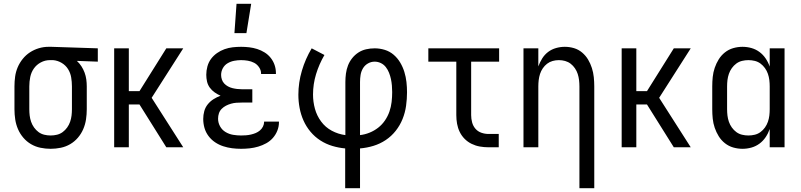

<svg xmlns="http://www.w3.org/2000/svg" viewBox="-20 -774 4207 1009"><path d="M246 8Q219 8 192.5 2.5Q166 -3 143 -16.5Q120 -30 102.5 -50.5Q85 -71 74.5 -95.5Q64 -120 60 -146.5Q56 -173 56 -200V-320Q56 -346 59.5 -371.5Q63 -397 73 -420.5Q83 -444 99.5 -464.5Q116 -485 137.5 -499Q159 -513 184 -520.5Q209 -528 235 -528H250L494 -520V-450L384 -454Q398 -441 408 -425.5Q418 -410 424.5 -392.5Q431 -375 433.5 -356.5Q436 -338 436 -320V-200Q436 -173 432 -146.5Q428 -120 417.5 -95.5Q407 -71 389.5 -50.5Q372 -30 349 -16.5Q326 -3 299.5 2.5Q273 8 246 8ZM246 -62Q263 -62 279.5 -66Q296 -70 309.5 -80Q323 -90 333 -104Q343 -118 348.5 -134Q354 -150 356 -166.5Q358 -183 358 -200V-320Q358 -344 354 -367.5Q350 -391 337.5 -411Q325 -431 304 -443.5Q283 -456 259 -458H242Q217 -458 194.5 -446Q172 -434 158 -414Q144 -394 139 -369.5Q134 -345 134 -320V-200Q134 -183 136 -166.5Q138 -150 143.5 -134Q149 -118 159 -104Q169 -90 182.5 -80Q196 -70 212.5 -66Q229 -62 246 -62Z M854 0 713 -225H657V0H580V-520H657V-295H713L854 -520H943L777 -260L943 0Z M1247 8Q1223 8 1199.5 5Q1176 2 1153 -5.5Q1130 -13 1110 -26.5Q1090 -40 1075.5 -59.5Q1061 -79 1054.5 -102Q1048 -125 1048 -149Q1048 -170 1053.5 -190Q1059 -210 1072 -226Q1085 -242 1102.5 -253Q1120 -264 1139 -271Q1123 -278 1108 -288.5Q1093 -299 1082.5 -313.5Q1072 -328 1068 -345.5Q1064 -363 1064 -381Q1064 -403 1070 -425Q1076 -447 1089 -464.5Q1102 -482 1120.5 -495Q1139 -508 1160 -515.5Q1181 -523 1203 -525.5Q1225 -528 1247 -528Q1268 -528 1289.5 -525.5Q1311 -523 1331.5 -516.5Q1352 -510 1370.5 -498.5Q1389 -487 1402.5 -470Q1416 -453 1423 -432.5Q1430 -412 1430 -390V-385H1352V-388Q1352 -405 1341.5 -420.5Q1331 -436 1315.5 -444Q1300 -452 1282.5 -455Q1265 -458 1247 -458Q1229 -458 1210.5 -454.5Q1192 -451 1176 -441.5Q1160 -432 1151 -415.5Q1142 -399 1142 -380Q1142 -368 1146 -356Q1150 -344 1158.5 -335Q1167 -326 1178 -320Q1189 -314 1201 -311Q1213 -308 1225.5 -306.5Q1238 -305 1250 -305H1306V-235H1250Q1236 -235 1222 -234Q1208 -233 1194 -229Q1180 -225 1167.5 -218.5Q1155 -212 1145 -202Q1135 -192 1130.5 -178.5Q1126 -165 1126 -150Q1126 -129 1136.5 -110Q1147 -91 1165.5 -80Q1184 -69 1205 -65.5Q1226 -62 1247 -62Q1260 -62 1273 -63Q1286 -64 1299 -67Q1312 -70 1324 -75Q1336 -80 1346 -88.5Q1356 -97 1362 -109Q1368 -121 1368 -134V-135H1446V-132Q1446 -109 1437.5 -87.5Q1429 -66 1414 -49Q1399 -32 1379 -21Q1359 -10 1337 -3.5Q1315 3 1292.5 5.5Q1270 8 1247 8ZM1212 -600 1223 -754H1300L1275 -600Z M1794 215V6Q1760 3 1726.5 -7Q1693 -17 1663.5 -36Q1634 -55 1611.5 -82Q1589 -109 1575 -140.5Q1561 -172 1554.5 -206.5Q1548 -241 1548 -276Q1548 -340 1566.5 -402.5Q1585 -465 1618 -520L1685 -485Q1657 -437 1641 -384.5Q1625 -332 1625 -277Q1625 -239 1635 -202.5Q1645 -166 1667.5 -135.5Q1690 -105 1723.5 -87Q1757 -69 1795 -64V-343Q1795 -365 1798 -387.5Q1801 -410 1809 -430.5Q1817 -451 1831 -468.5Q1845 -486 1863.5 -498Q1882 -510 1904 -515Q1926 -520 1949 -520Q1976 -520 2002 -512Q2028 -504 2048.5 -486.5Q2069 -469 2083 -445.5Q2097 -422 2105 -396Q2113 -370 2116 -343Q2119 -316 2119 -289Q2119 -254 2114 -218Q2109 -182 2095.5 -148.5Q2082 -115 2059.5 -86.5Q2037 -58 2007 -38Q1977 -18 1942.5 -7.5Q1908 3 1872 6V215ZM1872 -64Q1898 -67 1922.5 -77Q1947 -87 1967.5 -103Q1988 -119 2003 -141Q2018 -163 2026.5 -187.5Q2035 -212 2038 -238Q2041 -264 2041 -290Q2041 -307 2039.5 -324.5Q2038 -342 2034.5 -358.5Q2031 -375 2024.5 -391.5Q2018 -408 2007.5 -421.5Q1997 -435 1981.5 -442.5Q1966 -450 1949 -450Q1930 -450 1913.5 -440.5Q1897 -431 1887.5 -415Q1878 -399 1875 -380.5Q1872 -362 1872 -343Z M2601 0H2547Q2524 0 2501.5 -4Q2479 -8 2458.5 -18Q2438 -28 2422 -44Q2406 -60 2396 -80.5Q2386 -101 2382 -123.5Q2378 -146 2378 -169V-450H2231V-520H2603V-450H2456V-169Q2456 -150 2461 -131Q2466 -112 2478.5 -97.5Q2491 -83 2509.5 -76.5Q2528 -70 2547 -70H2601Z M3025 215V-320Q3025 -337 3023 -353.5Q3021 -370 3016 -385.5Q3011 -401 3001.5 -415Q2992 -429 2979 -439Q2966 -449 2950 -453.5Q2934 -458 2917 -458Q2900 -458 2884 -453.5Q2868 -449 2855 -439Q2842 -429 2832.5 -415Q2823 -401 2818 -385.5Q2813 -370 2811 -353.5Q2809 -337 2809 -320V0H2731V-520H2809V-425Q2817 -447 2829.5 -467Q2842 -487 2860.5 -501Q2879 -515 2902 -521.5Q2925 -528 2948 -528Q2973 -528 2996.5 -521Q3020 -514 3039 -498Q3058 -482 3070.5 -461Q3083 -440 3090.5 -416.5Q3098 -393 3100.5 -368.5Q3103 -344 3103 -320V215Z M3521 0 3380 -225H3324V0H3247V-520H3324V-295H3380L3521 -520H3610L3444 -260L3610 0Z M3882 8Q3857 8 3833 1Q3809 -6 3789.5 -21.5Q3770 -37 3757 -58Q3744 -79 3736 -102.5Q3728 -126 3725.5 -150.5Q3723 -175 3723 -200V-320Q3723 -345 3725.5 -369.5Q3728 -394 3736 -417.5Q3744 -441 3757 -462Q3770 -483 3789.5 -498.5Q3809 -514 3833 -521Q3857 -528 3882 -528Q3906 -528 3929 -521.5Q3952 -515 3971 -501Q3990 -487 4003.5 -467Q4017 -447 4025 -424V-520H4103V0H4025V-96Q4017 -73 4003.5 -53Q3990 -33 3971 -19Q3952 -5 3929 1.5Q3906 8 3882 8ZM3913 -62Q3930 -62 3946.5 -66Q3963 -70 3976.5 -80Q3990 -90 4000 -104Q4010 -118 4015.5 -134Q4021 -150 4023 -166.5Q4025 -183 4025 -200V-320Q4025 -337 4023 -353.5Q4021 -370 4015.5 -386Q4010 -402 4000 -416Q3990 -430 3976.5 -440Q3963 -450 3946.5 -454Q3930 -458 3913 -458Q3896 -458 3879.5 -454Q3863 -450 3849.5 -440Q3836 -430 3826 -416Q3816 -402 3810.5 -386Q3805 -370 3803 -353.5Q3801 -337 3801 -320V-200Q3801 -183 3803 -166.5Q3805 -150 3810.5 -134Q3816 -118 3826 -104Q3836 -90 3849.5 -80Q3863 -70 3879.5 -66Q3896 -62 3913 -62Z"/></svg>

Font: Huly
Style: Regular
Weight: 400
Designer: Belleve Invis
Foundry: Belleve Invis
Version: Version 33.2.5; ttfautohint (v1.8.4)